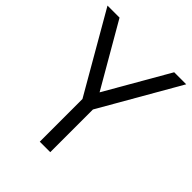

<svg xmlns="http://www.w3.org/2000/svg" viewBox="-201 -839 959 959"><g transform="rotate(45 278.0 -360.0)"><path d="M241.5 0V-301.5L0 -720H85L278.5 -385.5L471 -720H556L315.5 -301.5V0Z"/></g></svg>

Font: Cns Manrope
Style: Regular
Weight: 400
Designer: Mikhail Sharanda
Foundry: Mikhail Sharanda
Version: Version 4.504